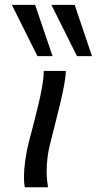

<svg xmlns="http://www.w3.org/2000/svg" viewBox="-20 -786 406 806"><path d="M163.6 -488.3H256.3Q256.3 -466.8 249.5 -429.9Q242.7 -393.1 232.2 -348.9Q221.7 -304.7 210.4 -261.7L188.5 -174.3Q182.1 -148.9 179 -120.8Q175.8 -92.8 175.8 -66.4Q175.8 -47.9 177.5 -30.8Q179.2 -13.7 181.6 0H84Q80.6 -16.6 80.6 -42.5Q80.6 -73.7 85.9 -112.5Q91.3 -151.4 101.1 -189.5L120.1 -262.2Q129.9 -299.3 139.9 -341.1Q149.9 -382.8 156.7 -421.6Q163.6 -460.4 163.6 -488.3ZM29.8 -765.6H127.4L200.7 -550.3H137.2ZM195.8 -765.6H293.5L366.2 -550.3H303.2Z"/></svg>

Font: Andika
Style: Italic
Weight: 400
Italic angle: -14°
Designer: Victor Gaultney, Annie Olsen, Julie Remington, Don Collingsworth, Eric Hays, Becca Hirsbrunner
Foundry: SIL International
Version: Version 6.101